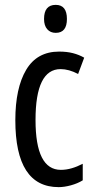

<svg xmlns="http://www.w3.org/2000/svg" viewBox="-20 -759 387 789"><path d="M221 10Q43 10 43 -265Q43 -397 87.5 -472Q132 -547 223 -547Q255 -547 280 -540.5Q305 -534 326 -522L301 -455Q263 -475 229 -475Q126 -475 126 -266Q126 -61 230 -61Q252 -61 274.5 -67.5Q297 -74 320 -86V-18Q299 -5 271.5 2.5Q244 10 221 10ZM209 -739Q255 -739 255 -681Q255 -624 209 -624Q187 -624 174 -639Q161 -654 161 -681Q161 -739 209 -739Z"/></svg>

Font: Noto Sans Khmer ExtraCondensed
Style: Regular
Weight: 400
Width: 2
Designer: Danh Hong and the Monotype Design Team
Foundry: Monotype Imaging Inc.
Version: Version 2.004; ttfautohint (v1.8.4.7-5d5b)